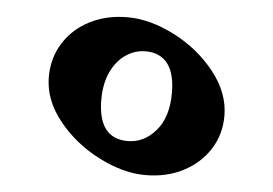

<svg xmlns="http://www.w3.org/2000/svg" viewBox="-39 -635 760 534"><g transform="rotate(5 341.0 -367.5)"><path d="M589 -334Q589 -282 562.5 -240.5Q536 -199 489.5 -175Q443 -151 384 -151Q322 -151 253.5 -186Q185 -221 139 -278.5Q93 -336 93 -400Q93 -452 119 -494Q145 -536 191.5 -560Q238 -584 297 -584Q360 -584 428.5 -549Q497 -514 543 -456Q589 -398 589 -334ZM244 -350Q244 -241 327 -241Q372 -241 405 -279Q438 -317 438 -385Q438 -439 417 -466.5Q396 -494 355 -494Q326 -494 300.5 -477Q275 -460 259.5 -427.5Q244 -395 244 -350Z"/></g></svg>

Font: Inknut Antiqua SemiBold
Style: Regular
Weight: 600
Designer: Claus Eggers Sørensen
Foundry: Claus Eggers Sørensen
Version: Version 1.003; ttfautohint (v1.8.2) -l 8 -r 50 -G 200 -x 14 